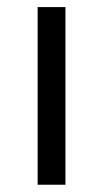

<svg xmlns="http://www.w3.org/2000/svg" viewBox="-20 -508 284 528"><path d="M83.5 0V-488.5H160V0Z"/></svg>

Font: Space 7353
Style: Regular
Weight: 400
Designer: Christine Claussen + Ruben Lyon  (Space 7353)
Version: Version 1.000;FEAKit 1.0